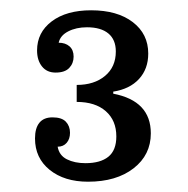

<svg xmlns="http://www.w3.org/2000/svg" viewBox="-20 -750 365 373"><path d="M268 -646Q268 -616 250 -596.5Q232 -577 200 -572V-568Q273 -554 273 -491Q273 -449 239.5 -423Q206 -397 151 -397Q105 -397 76.5 -420Q48 -443 48 -481Q48 -501 56.5 -511.5Q65 -522 82 -522Q100 -522 108 -513.5Q116 -505 116 -492Q116 -480 109.5 -472.5Q103 -465 92 -465Q95 -448 110 -440.5Q125 -433 146 -433Q175 -433 190.5 -445.5Q206 -458 206 -485Q206 -516 185.5 -534Q165 -552 129 -552V-585Q163 -585 184 -602.5Q205 -620 205 -650Q205 -673 190.5 -685Q176 -697 149 -697Q128 -697 112.5 -689Q97 -681 94 -667Q107 -667 115 -660Q123 -653 123 -640Q123 -627 114.5 -618Q106 -609 88 -609Q71 -609 61.5 -621Q52 -633 52 -652Q52 -687 80.5 -708.5Q109 -730 157 -730Q208 -730 238 -707Q268 -684 268 -646Z"/></svg>

Font: Domine Medium
Style: Regular
Weight: 500
Designer: Pablo Impallari, Rodrigo Fuenzalida, Brenda Gallo
Foundry: Pablo Impallari, Rodrigo Fuenzalida, Brenda Gallo
Version: Version 2.000